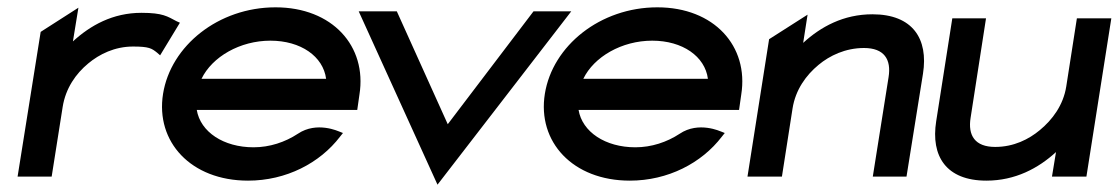

<svg xmlns="http://www.w3.org/2000/svg" viewBox="-20 -482 3053 524"><path d="M28 0H121L151 -190C159 -241 187 -281 221 -309C251 -334 293 -355 343 -355C387 -355 394 -350 409 -338L417 -331L471 -420L462 -424C437 -437 425 -447 366 -447C288 -447 227 -413 179 -369L194 -461L91 -395Z M425 -226C404 -95 501 11 657 11C761 11 853 -37 908 -109L916 -119L906 -123C905 -123 845 -152 793 -117C758 -94 716 -80 672 -80C590 -80 527 -122 517 -182H955L961 -224C982 -356 887 -462 732 -462C576 -462 446 -357 425 -226ZM530 -267C559 -327 635 -371 718 -371C801 -371 862 -328 870 -267Z M959 -451 1174 22 1539 -451H1436L1202 -143L1063 -451Z M1467 -226C1446 -95 1543 11 1699 11C1803 11 1895 -37 1950 -109L1958 -119L1948 -123C1947 -123 1887 -152 1835 -117C1800 -94 1758 -80 1714 -80C1632 -80 1569 -122 1559 -182H1997L2003 -224C2024 -356 1929 -462 1774 -462C1618 -462 1488 -357 1467 -226ZM1572 -267C1601 -327 1677 -371 1760 -371C1843 -371 1904 -328 1912 -267Z M2020 0H2114L2143 -186C2151 -237 2180 -277 2214 -305C2244 -330 2287 -351 2338 -351C2393 -351 2413 -320 2405 -271L2362 0H2454L2499 -281C2514 -376 2471 -443 2361 -443C2282 -443 2220 -409 2172 -365L2184 -442L2079 -375Z M2535 -151C2520 -56 2562 11 2672 11C2751 11 2814 -23 2862 -67L2851 0H2945L3013 -432H2919L2890 -246C2882 -195 2852 -155 2818 -127C2788 -102 2747 -81 2696 -81C2641 -81 2621 -112 2629 -161L2671 -432H2579Z"/></svg>

Font: Charger Pro
Style: ExBdExtObl
Weight: 400
Designer: Jasper
Foundry: Cannot Into Space Fonts
Version: Version 1.09